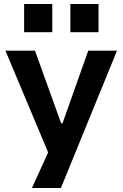

<svg xmlns="http://www.w3.org/2000/svg" viewBox="-20 -755 610 955"><path d="M139 180 245 -53V64L7 -503H154L284 -142H291L419 -503H562L283 180ZM330 -595V-735H470V-595ZM100 -595V-735H240V-595Z"/></svg>

Font: Nunito Sans 6pt
Style: Bold
Weight: 700
Version: Version 3.101;gftools[0.9.27]